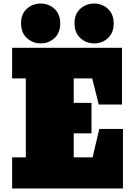

<svg xmlns="http://www.w3.org/2000/svg" viewBox="-20 -1062 768 1082"><path d="M536.6 -472.7 499.5 -620.1H395.5V-482.4H495.6V-310.5H395.5V-175.3H502.4L508.8 -205.1L539.6 -335.4H672.9V0H48.3V-175.3H125.5V-620.1H48.3V-792.5H667.5V-473.1ZM319.3 -929.7Q319.3 -877 286.9 -847.2Q254.4 -817.4 210 -817.4Q164.6 -817.4 131.6 -847.4Q98.6 -877.4 98.6 -931.2Q98.6 -983.4 131.3 -1012.7Q164.1 -1042 209 -1042Q253.9 -1042 286.6 -1012.5Q319.3 -982.9 319.3 -929.7ZM620.6 -929.7Q620.6 -877 588.1 -847.2Q555.7 -817.4 511.2 -817.4Q465.8 -817.4 432.9 -847.4Q399.9 -877.4 399.9 -931.2Q399.9 -983.4 432.6 -1012.7Q465.3 -1042 510.3 -1042Q555.2 -1042 587.9 -1012.5Q620.6 -982.9 620.6 -929.7Z"/></svg>

Font: Bevan
Style: Regular
Weight: 400
Foundry: vernon adams
Version: Version 1.000